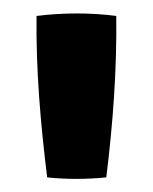

<svg xmlns="http://www.w3.org/2000/svg" viewBox="-20 -631 230 289"><path d="M51 -364C79 -361 110 -361 140 -364C150 -445 156 -526 155 -607C117 -612 75 -612 35 -607C34 -526 41 -445 51 -364Z"/></svg>

Font: FilmFarsi_V5 Display
Style: Regular
Weight: 400
Designer: Borna Izadpanah
Foundry: Borna Izadpanah
Version: Version 1.000;PS 001.000;hotconv 1.0.88;makeotf.lib2.5.64775